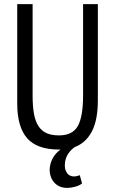

<svg xmlns="http://www.w3.org/2000/svg" viewBox="-20 -720 561 936"><path d="M385 -700H457V-231Q457 -134 427.5 -78.5Q398 -23 344 -3Q321 14 308.5 36Q296 58 296 88Q296 102 301 113.5Q306 125 315 132Q324 139 337.5 140Q351 141 369 134L380 174Q369 184 347.5 190Q326 196 308 196Q269 196 246 171.5Q223 147 222 108Q223 78 236.5 52.5Q250 27 275 9H267Q161 9 112.5 -46Q64 -101 64 -215V-700H139V-254Q139 -200 146 -163Q153 -126 169 -103Q185 -80 209 -70Q233 -60 268 -60Q334 -60 359.5 -106Q385 -152 385 -254Z"/></svg>

Font: PT Sans Narrow
Style: Regular
Weight: 400
Width: 3
Designer: A.Korolkova, O.Umpeleva, V.Yefimov
Foundry: ParaType Ltd
Version: Version 2.003W OFL